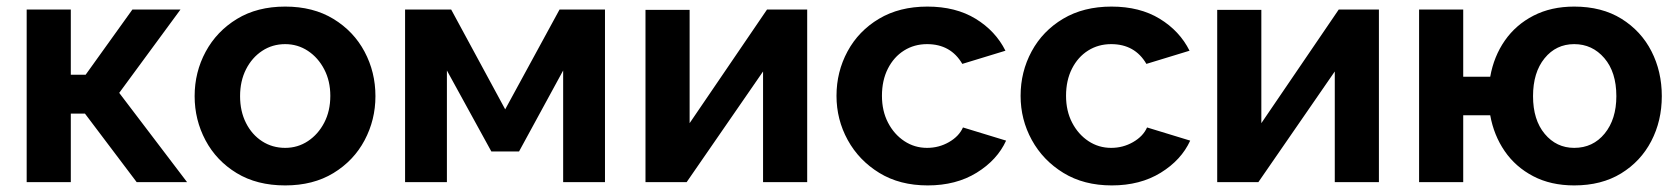

<svg xmlns="http://www.w3.org/2000/svg" viewBox="-20 -553 5094 583"><path d="M61 0V-524H195V-326H240L382 -524H528L342 -271L548 0H395L238 -208H195V0Z M846 10Q760 10 698.5 -27.5Q637 -65 604 -127Q571 -189 571 -261Q571 -334 604.5 -396Q638 -458 699.5 -495.5Q761 -533 846 -533Q931 -533 992.5 -495.5Q1054 -458 1087 -396Q1120 -334 1120 -261Q1120 -189 1087 -127Q1054 -65 992.5 -27.5Q931 10 846 10ZM709 -261Q709 -215 727 -179.5Q745 -144 776 -124Q807 -104 846 -104Q884 -104 915 -124.5Q946 -145 964.5 -180.5Q983 -216 983 -262Q983 -307 964.5 -342.5Q946 -378 915 -398.5Q884 -419 846 -419Q807 -419 776 -398.5Q745 -378 727 -342.5Q709 -307 709 -261Z M1210 0V-524H1350L1514 -221L1679 -524H1817V0H1690V-339L1556 -93H1472L1337 -339V0Z M1940 0V-523H2074V-179L2309 -524H2431V0H2297V-336L2065 0Z M2797 10Q2712 10 2650 -28Q2588 -66 2554 -128Q2520 -190 2520 -262Q2520 -335 2553.5 -397Q2587 -459 2649 -496Q2711 -533 2796 -533Q2882 -533 2942.5 -496Q3003 -459 3033 -399L2902 -359Q2867 -419 2795 -419Q2756 -419 2725 -399.5Q2694 -380 2676 -344.5Q2658 -309 2658 -262Q2658 -216 2676.5 -180.5Q2695 -145 2726 -124.5Q2757 -104 2795 -104Q2831 -104 2861.5 -121.5Q2892 -139 2904 -166L3035 -126Q3008 -67 2945.5 -28.5Q2883 10 2797 10Z M3356 10Q3271 10 3209 -28Q3147 -66 3113 -128Q3079 -190 3079 -262Q3079 -335 3112.5 -397Q3146 -459 3208 -496Q3270 -533 3355 -533Q3441 -533 3501.5 -496Q3562 -459 3592 -399L3461 -359Q3426 -419 3354 -419Q3315 -419 3284 -399.5Q3253 -380 3235 -344.5Q3217 -309 3217 -262Q3217 -216 3235.5 -180.5Q3254 -145 3285 -124.5Q3316 -104 3354 -104Q3390 -104 3420.5 -121.5Q3451 -139 3463 -166L3594 -126Q3567 -67 3504.5 -28.5Q3442 10 3356 10Z M3676 0V-523H3810V-179L4045 -524H4167V0H4033V-336L3801 0Z M4760 10Q4689 10 4635.5 -18Q4582 -46 4549 -94Q4516 -142 4505 -203H4423V0H4289V-524H4423V-320H4505Q4516 -382 4549.5 -430Q4583 -478 4636.5 -505.5Q4690 -533 4760 -533Q4844 -533 4903.5 -496Q4963 -459 4994.5 -397.5Q5026 -336 5026 -261Q5026 -186 4994 -124.5Q4962 -63 4902.5 -26.5Q4843 10 4760 10ZM4760 -104Q4817 -104 4852.5 -147.5Q4888 -191 4888 -261Q4888 -334 4851.5 -376.5Q4815 -419 4760 -419Q4705 -419 4670 -376Q4635 -333 4635 -261Q4635 -189 4670.5 -146.5Q4706 -104 4760 -104Z"/></svg>

Font: Raleway
Style: Bold
Weight: 700
Designer: Matt McInerney, Pablo Impallari, Rodrigo Fuenzalida
Foundry: Matt McInerney, Pablo Impallari, Rodrigo Fuenzalida
Version: Version 4.026